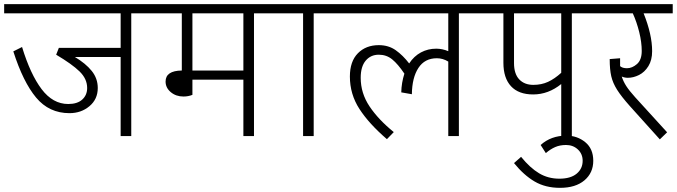

<svg xmlns="http://www.w3.org/2000/svg" viewBox="-40 -654 3254 923"><path d="M709 -590H591V0H540V-380H320Q372 -349 401 -313Q430 -277 430 -231Q430 -177 390 -143.5Q350 -110 294 -110Q196 -110 133.5 -185Q71 -260 24 -407L66 -428Q106 -297 160 -225.5Q214 -154 288 -154Q332 -154 355.5 -175.5Q379 -197 379 -231Q379 -275 342.5 -310.5Q306 -346 230 -391L243 -424H540V-590H-20V-634H709Z M1299 -590H1181V0H1130V-271H885V-198Q865 -190 842 -190Q806 -190 781 -211Q756 -232 756 -262Q756 -314 834 -315V-590H689V-634H1299ZM1130 -590H885V-315H1130Z M1586 -590H1468V0H1417V-590H1279V-634H1586Z M2284 -590H2166V0H2115V-358Q2089 -374 2060 -374Q2002 -374 1971.5 -327.5Q1941 -281 1940 -201L1889 -210Q1890 -256 1904 -300Q1873 -346 1845.5 -368.5Q1818 -391 1781 -391Q1742 -391 1718 -362.5Q1694 -334 1694 -280Q1694 -206 1736.5 -142.5Q1779 -79 1853 -19L1820 15Q1734 -59 1688 -130Q1642 -201 1642 -286Q1642 -359 1680.5 -398Q1719 -437 1781 -437Q1828 -437 1862.5 -412.5Q1897 -388 1927 -349Q1950 -384 1983.5 -402Q2017 -420 2057 -420Q2086 -420 2115 -408V-590H1566V-634H2284Z M2827 -590H2709V0H2658V-250Q2596 -200 2523 -200Q2453 -200 2416.5 -239.5Q2380 -279 2380 -352V-590H2264V-634H2827ZM2658 -590H2431V-351Q2431 -299 2456 -272.5Q2481 -246 2524 -246Q2563 -246 2594.5 -260.5Q2626 -275 2658 -304Z M2431 130 2465 100Q2508 153 2551.5 179Q2595 205 2649 205Q2703 205 2732 181Q2761 157 2761 119Q2761 86 2738 64.5Q2715 43 2681 43Q2652 43 2629 53Q2606 63 2584 82L2559 43Q2609 -2 2683 -2Q2735 -2 2773.5 29.5Q2812 61 2812 119Q2812 177 2769.5 213Q2727 249 2652 249Q2582 249 2530 218.5Q2478 188 2431 130Z M3194 -590H3054Q3095 -488 3095 -408Q3095 -365 3077 -336Q3059 -307 3032 -293.5Q3005 -280 2978 -280Q2963 -280 2949 -286Q2956 -263 2970.5 -240.5Q2985 -218 3013 -187L3167 -18L3132 16L2988 -144Q2947 -190 2926.5 -222.5Q2906 -255 2898.5 -287.5Q2891 -320 2891 -370L2941 -374V-336Q2952 -326 2974 -326Q2999 -326 3022 -346Q3045 -366 3045 -409Q3045 -451 3033 -499.5Q3021 -548 3002 -590H2807V-634H3194Z"/></svg>

Font: Martel Sans ExtraLight
Style: Regular
Weight: 275
Designer: Dan Reynolds and Mathieu Réguer
Foundry: Dan Reynolds and Mathieu Réguer
Version: Version 1.002; ttfautohint (v1.1) -l 5 -r 5 -G 72 -x 0 -D la